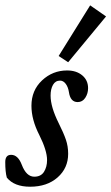

<svg xmlns="http://www.w3.org/2000/svg" viewBox="-30 -689 418 720"><path d="M225.6 -455.6 189.9 -479 308.1 -668.9 367.7 -627.4ZM83 11.2Q23.4 11.2 -4.4 -22.9Q-10.3 -43.9 -10.3 -81.1Q-10.3 -108.4 11.7 -108.4Q37.6 -108.4 51.8 -70.8Q68.8 -26.4 98.6 -26.4Q123.5 -26.4 135 -44.7Q146.5 -63 146.5 -88.9Q146.5 -124.5 117.2 -183.1Q87.9 -240.2 87.9 -292.5Q87.9 -350.1 127.7 -387.5Q167.5 -424.8 221.7 -424.8Q256.3 -424.8 278.3 -406.5Q300.3 -388.2 300.3 -358.4Q300.3 -338.4 289.8 -322.3Q279.3 -306.2 261.2 -306.2Q233.9 -306.2 228.5 -343.3Q225.6 -362.3 216.6 -374.5Q207.5 -386.7 195.3 -386.7Q177.7 -386.7 168.7 -370.8Q159.7 -355 159.7 -330.6Q159.7 -288.1 189.9 -227.5Q208.5 -190.4 217 -165.5Q225.6 -140.6 225.6 -112.3Q225.6 -58.6 186 -23.7Q146.5 11.2 83 11.2Z"/></svg>

Font: Elstob 18pt Medium
Style: Italic
Weight: 500
Italic angle: -20°
Designer: Peter S. Baker
Version: Version 1.015